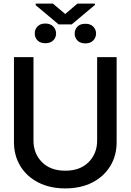

<svg xmlns="http://www.w3.org/2000/svg" viewBox="-20 -1049 735 1081"><path d="M526.9 -727.5H636.7V-249Q636.7 -172.9 600.8 -114Q564.9 -55.2 500 -21.7Q435.1 11.7 347.7 11.7Q260.7 11.7 195.6 -21.7Q130.4 -55.2 94.5 -114Q58.6 -172.9 58.6 -249V-727.5H168.5V-257.8Q168.5 -184.1 216.6 -136Q264.6 -87.9 347.7 -87.9Q430.7 -87.9 478.8 -136Q526.9 -184.1 526.9 -257.8ZM277.8 -1028.8 347.2 -970.2 416 -1028.8H514.2V-1021L383.8 -911.6H310.1L180.7 -1020V-1028.8ZM175.8 -860.4Q175.3 -883.8 191.2 -900.1Q207 -916.5 234.4 -916.5Q263.7 -916.5 279.5 -900.1Q295.4 -883.8 295.9 -860.4Q295.4 -836.9 279.5 -821.3Q263.7 -805.7 235.4 -805.7Q206.5 -805.7 190.9 -821.8Q175.3 -837.9 175.8 -860.4ZM400.4 -860.4Q400.4 -882.8 416 -899.2Q431.6 -915.5 460.9 -915Q488.8 -915.5 504.6 -899.4Q520.5 -883.3 521 -860.4Q520.5 -837.9 505.1 -821.3Q489.7 -804.7 460.9 -804.7Q431.6 -804.7 416 -820.8Q400.4 -836.9 400.4 -860.4Z"/></svg>

Font: Inter Tight Medium
Style: Regular
Weight: 500
Designer: Rasmus Andersson
Foundry: rsms
Version: Version 3.004; ttfautohint (v1.8.4.7-5d5b)